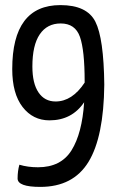

<svg xmlns="http://www.w3.org/2000/svg" viewBox="-20 -629 458 753"><path d="M217 -609Q321 -609 354 -544Q387 -479 389 -297Q387 -92 327 6Q267 104 138 104Q49 104 49 71Q49 42 56 17Q89 27 129 27Q219 27 260.5 -39.5Q302 -106 310 -228Q262 -157 174 -157Q109 -157 68.5 -209.5Q28 -262 28 -358Q28 -609 217 -609ZM198 -231Q263 -231 312 -305V-310Q312 -432 293.5 -484.5Q275 -537 218 -537Q165 -537 136 -494.5Q107 -452 107 -368Q107 -302 131 -266.5Q155 -231 198 -231Z"/></svg>

Font: YanoneKaffeesatzRR
Style: Regular
Weight: 400
Designer: Yanone (Cyrillic: Daniel Pouzeot & Huerta Tipografica)
Foundry: Yanone
Version: Version 1.100;PS 001.100;hotconv 1.0.70;makeotf.lib2.5.58329